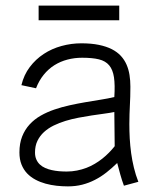

<svg xmlns="http://www.w3.org/2000/svg" viewBox="-20 -651 559 680"><path d="M470 -7.1Q460.5 -31.2 454.3 -56.9Q448.1 -82.5 444.5 -108.5Q441 -134.5 439.5 -160.5Q438.1 -186.5 438.1 -211.4Q438.1 -231.3 438.7 -247.1Q439.2 -263 440 -278Q440.7 -292.9 441.3 -308.7Q441.8 -324.5 441.8 -343.9Q441.8 -365.6 438.7 -385.4Q435.6 -405.2 428.2 -422.1Q420.8 -439.1 408.1 -453Q395.3 -466.9 376 -476.8Q356.6 -486.6 330 -492.1Q303.3 -497.6 267.9 -497.6Q232.5 -497.6 198.1 -488.2Q163.6 -478.8 135 -460Q106.3 -441.2 85.5 -413.6Q64.6 -386 55.8 -349.4L107.6 -338.4Q118.2 -365.8 134.8 -386.2Q151.3 -406.6 172.5 -420Q193.7 -433.3 218.7 -439.9Q243.7 -446.5 271 -446.5Q307.2 -446.5 330.4 -440.8Q353.7 -435.1 366.7 -419.6Q379.6 -404.2 383.7 -377.1Q387.7 -350 384.9 -307.4Q363.1 -302.1 336.8 -298Q310.5 -293.8 282.9 -289.1Q255.2 -284.4 227.1 -278.2Q198.9 -272 172.8 -263.1Q146.7 -254.2 124.2 -241.4Q101.7 -228.6 84.9 -210.3Q68 -191.9 58.4 -167.5Q48.8 -143.1 48.8 -110.9Q48.8 -86.8 56.1 -68.5Q63.4 -50.2 76 -36.9Q88.7 -23.7 105.4 -14.8Q122.1 -5.9 141.2 -0.6Q160.2 4.6 180.6 6.9Q201 9.1 220.6 9.1Q247.5 9.1 271.1 3.1Q294.7 -2.9 316.2 -14Q337.7 -25 357.1 -40.3Q376.4 -55.5 395.1 -73.7Q400.5 -53.5 406 -33.2Q411.6 -12.9 418.9 6.7ZM386.2 -133.2Q376.9 -121.5 365.8 -110.2Q354.7 -98.9 342.2 -89Q329.7 -79.1 315.6 -70.8Q301.6 -62.4 285.8 -56.4Q269.9 -50.4 252.5 -47Q235.2 -43.5 216.2 -43.5Q202.8 -43.5 189.3 -44.6Q175.7 -45.8 163.2 -48.6Q150.7 -51.3 139.9 -56.2Q129 -61 121.1 -68.5Q113.1 -76 108.6 -86.5Q104 -97 104 -110.9Q104 -134.3 112.5 -152Q121.1 -169.8 135.8 -183.3Q150.5 -196.7 170.1 -206.4Q189.8 -216 212 -222.8Q234.3 -229.6 258 -234.1Q281.7 -238.6 304.6 -242.1Q327.5 -245.5 348.1 -248.3Q368.7 -251 384.9 -254.3ZM402.3 -631.2H116.8V-579.3H402.3Z"/></svg>

Font: SaysetthaMai Thin
Style: Regular
Weight: 100
Designer: John M. Durdin
Foundry: Lao Script for Windows
Version: Version 1.101